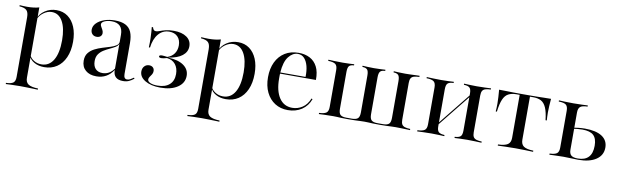

<svg xmlns="http://www.w3.org/2000/svg" viewBox="-42 -842 4644 1442"><g transform="rotate(10 2280.5 -120.5)"><path d="M20.2 186.3V177.4Q60.5 175.8 75.8 163.7Q91.1 151.6 91.1 119.4V-335.5Q91.1 -373.4 75 -388.7Q58.9 -404 20.2 -406.5V-415.3Q33.1 -414.5 47.6 -413.7Q62.1 -412.9 76.6 -412.9Q129.8 -412.9 168.5 -424.2V112.1Q168.5 146.8 190.7 161.3Q212.9 175.8 264.5 177.4V186.3Q250.8 185.5 229 185.1Q207.3 184.7 181.9 183.9Q156.5 183.1 132.3 183.1Q96 183.1 65.7 184.3Q35.5 185.5 20.2 186.3ZM281.5 11.3Q237.9 11.3 205.6 -6.9Q173.4 -25 162.9 -54L164.5 -61.3Q174.2 -37.1 200 -21.4Q225.8 -5.6 257.3 -5.6Q316.1 -5.6 348 -58.9Q379.8 -112.1 379.8 -209.7Q379.8 -302.4 350.4 -354.4Q321 -406.5 267.7 -406.5Q235.5 -406.5 204.8 -384.3Q174.2 -362.1 162.9 -329L161.3 -335.5Q174.2 -375 212.9 -400.8Q251.6 -426.6 300.8 -426.6Q350.8 -426.6 387.1 -400Q423.4 -373.4 443.1 -325.8Q462.9 -278.2 462.9 -213.7Q462.9 -144.4 440.3 -93.5Q417.7 -42.7 377 -15.7Q336.3 11.3 281.5 11.3Z M679 11.3Q627.4 11.3 596.8 -15.3Q566.1 -41.9 566.1 -88.7Q566.1 -125 583.9 -147.6Q601.6 -170.2 629 -184.3Q656.5 -198.4 687.1 -207.7Q717.7 -216.9 745.2 -225.4Q772.6 -233.9 790.3 -245.6Q808.1 -257.3 808.1 -276.6V-328.2Q808.1 -371.8 786.7 -394Q765.3 -416.1 722.6 -416.1Q691.1 -416.1 668.5 -405.6Q646 -395.2 646 -380.6Q646 -371.8 652 -361.7Q658.1 -351.6 664.1 -339.9Q670.2 -328.2 670.2 -316.1Q670.2 -300.8 659.3 -291.1Q648.4 -281.5 629.8 -281.5Q609.7 -281.5 597.2 -294.4Q584.7 -307.3 584.7 -328.2Q584.7 -356.5 606.5 -378.6Q628.2 -400.8 664.9 -413.7Q701.6 -426.6 746 -426.6Q795.2 -426.6 826.2 -410.9Q857.3 -395.2 871.4 -362.5Q885.5 -329.8 885.5 -277.4V-43.5Q885.5 -24.2 891.9 -14.9Q898.4 -5.6 911.3 -5.6Q924.2 -5.6 936.7 -12.9Q949.2 -20.2 960.5 -28.2L965.3 -21Q946 -5.6 927.4 2.8Q908.9 11.3 882.3 11.3Q808.1 11.3 808.1 -59.7Q784.7 -24.2 752.8 -6.5Q721 11.3 679 11.3ZM720.2 -21Q746.8 -21 769 -33.5Q791.1 -46 808.1 -70.2V-258.9Q802.4 -243.5 784.7 -232.7Q766.9 -221.8 744 -211.3Q721 -200.8 698.8 -187.1Q676.6 -173.4 662.1 -152.8Q647.6 -132.3 647.6 -100Q647.6 -62.9 666.5 -41.9Q685.5 -21 720.2 -21Z M1167.7 11.3Q1096 11.3 1051.2 -15.3Q1006.5 -41.9 1006.5 -83.9Q1006.5 -108.9 1021 -124.2Q1035.5 -139.5 1057.3 -139.5Q1075 -139.5 1085.9 -129.4Q1096.8 -119.4 1096.8 -101.6Q1096.8 -87.1 1089.5 -75.8Q1082.3 -64.5 1075 -54.4Q1067.7 -44.4 1067.7 -33.9Q1067.7 -18.5 1088.3 -9.3Q1108.9 0 1143.5 0Q1202.4 0 1234.7 -28.6Q1266.9 -57.3 1266.9 -108.9Q1266.9 -154.8 1243.5 -183.5Q1220.2 -212.1 1179 -216.1Q1165.3 -212.1 1154.4 -210.1Q1143.5 -208.1 1136.3 -208.1Q1127.4 -208.1 1122.6 -210.9Q1117.7 -213.7 1117.7 -218.5Q1117.7 -223.4 1123.4 -226.2Q1129 -229 1139.5 -229Q1146.8 -229 1156.5 -227.8Q1166.1 -226.6 1179.8 -225Q1213.7 -236.3 1231.9 -262.5Q1250 -288.7 1250 -324.2Q1250 -366.1 1226.6 -390.3Q1203.2 -414.5 1162.1 -414.5Q1112.9 -414.5 1080.2 -376.6Q1047.6 -338.7 1039.5 -271.8H1030.6Q1032.3 -311.3 1031.5 -340.3Q1030.6 -369.4 1029 -390.7Q1027.4 -412.1 1025.8 -425.8H1035.5Q1038.7 -412.9 1044.8 -406.5Q1050.8 -400 1061.3 -400Q1073.4 -400 1090.7 -406.9Q1108.1 -413.7 1133.5 -420.2Q1158.9 -426.6 1194.4 -426.6Q1256.5 -426.6 1292.7 -401.2Q1329 -375.8 1329 -331.5Q1329 -288.7 1292.7 -260.1Q1256.5 -231.5 1189.5 -221.8V-221Q1264.5 -217.7 1306 -188.3Q1347.6 -158.9 1347.6 -109.7Q1347.6 -54.8 1298.4 -21.8Q1249.2 11.3 1167.7 11.3Z M1404.8 186.3V177.4Q1445.2 175.8 1460.5 163.7Q1475.8 151.6 1475.8 119.4V-335.5Q1475.8 -373.4 1459.7 -388.7Q1443.5 -404 1404.8 -406.5V-415.3Q1417.7 -414.5 1432.3 -413.7Q1446.8 -412.9 1461.3 -412.9Q1514.5 -412.9 1553.2 -424.2V112.1Q1553.2 146.8 1575.4 161.3Q1597.6 175.8 1649.2 177.4V186.3Q1635.5 185.5 1613.7 185.1Q1591.9 184.7 1566.5 183.9Q1541.1 183.1 1516.9 183.1Q1480.6 183.1 1450.4 184.3Q1420.2 185.5 1404.8 186.3ZM1666.1 11.3Q1622.6 11.3 1590.3 -6.9Q1558.1 -25 1547.6 -54L1549.2 -61.3Q1558.9 -37.1 1584.7 -21.4Q1610.5 -5.6 1641.9 -5.6Q1700.8 -5.6 1732.7 -58.9Q1764.5 -112.1 1764.5 -209.7Q1764.5 -302.4 1735.1 -354.4Q1705.6 -406.5 1652.4 -406.5Q1620.2 -406.5 1589.5 -384.3Q1558.9 -362.1 1547.6 -329L1546 -335.5Q1558.9 -375 1597.6 -400.8Q1636.3 -426.6 1685.5 -426.6Q1735.5 -426.6 1771.8 -400Q1808.1 -373.4 1827.8 -325.8Q1847.6 -278.2 1847.6 -213.7Q1847.6 -144.4 1825 -93.5Q1802.4 -42.7 1761.7 -15.7Q1721 11.3 1666.1 11.3Z M2139.5 11.3Q2083.1 11.3 2040.7 -15.7Q1998.4 -42.7 1974.6 -91.5Q1950.8 -140.3 1950.8 -206.5Q1950.8 -272.6 1974.6 -322.2Q1998.4 -371.8 2042.3 -399.2Q2086.3 -426.6 2146.8 -426.6Q2196 -426.6 2232.7 -407.3Q2269.4 -387.9 2289.5 -348.8Q2309.7 -309.7 2308.9 -248.4H2003.2L2002.4 -257.3H2228.2Q2229.8 -303.2 2220.6 -339.1Q2211.3 -375 2191.9 -396.4Q2172.6 -417.7 2141.9 -417.7Q2103.2 -417.7 2072.2 -378.6Q2041.1 -339.5 2035.5 -255.6V-254Q2034.7 -243.5 2034.7 -232.7Q2034.7 -221.8 2034.7 -210.5Q2034.7 -117.7 2069.8 -64.5Q2104.8 -11.3 2169.4 -11.3Q2210.5 -11.3 2246 -34.3Q2281.5 -57.3 2300.8 -105.6L2308.9 -101.6Q2289.5 -48.4 2244.8 -18.5Q2200 11.3 2139.5 11.3Z M2375 0V-8.9Q2413.7 -10.5 2429.8 -21.8Q2446 -33.1 2446 -66.9V-347.6Q2446 -381.5 2429.8 -393.1Q2413.7 -404.8 2375 -405.6V-414.5Q2390.3 -413.7 2422.2 -412.5Q2454 -411.3 2483.9 -411.3Q2511.3 -411.3 2535.5 -412.5Q2559.7 -413.7 2571.8 -414.5V-405.6Q2545.2 -404.8 2534.7 -392.7Q2524.2 -380.6 2524.2 -347.6V-66.9Q2524.2 -33.1 2537.5 -21Q2550.8 -8.9 2583.1 -8.9H2624.2Q2656.5 -8.9 2670.2 -21Q2683.9 -33.1 2683.9 -66.9V-347.6Q2683.9 -380.6 2673.4 -392.7Q2662.9 -404.8 2635.5 -405.6V-414.5Q2648.4 -413.7 2672.6 -412.5Q2696.8 -411.3 2721.8 -411.3Q2747.6 -411.3 2772.6 -412.5Q2797.6 -413.7 2809.7 -414.5V-405.6Q2782.3 -404.8 2771.8 -392.7Q2761.3 -380.6 2761.3 -347.6V-66.9Q2761.3 -33.1 2775 -21Q2788.7 -8.9 2821 -8.9H2862.1Q2894.4 -8.9 2907.7 -21Q2921 -33.1 2921 -66.9V-347.6Q2921 -380.6 2910.5 -392.7Q2900 -404.8 2873.4 -405.6V-414.5Q2885.5 -413.7 2910.1 -412.5Q2934.7 -411.3 2961.3 -411.3Q2981.5 -411.3 3002.4 -412.1Q3023.4 -412.9 3041.9 -413.7Q3060.5 -414.5 3070.2 -414.5V-405.6Q3044.4 -404.8 3028.6 -400Q3012.9 -395.2 3006 -382.7Q2999.2 -370.2 2999.2 -347.6V-66.9Q2999.2 -44.4 3006 -32.3Q3012.9 -20.2 3028.6 -14.9Q3044.4 -9.7 3070.2 -8.9V0Q3060.5 -0.8 3041.9 -1.2Q3023.4 -1.6 3002.4 -2.4Q2981.5 -3.2 2961.3 -3.2Q2942.7 -3.2 2926.6 -2.4Q2910.5 -1.6 2890.3 -0.8Q2870.2 0 2837.9 0Q2802.4 0 2783.5 -0.8Q2764.5 -1.6 2752 -2.4Q2739.5 -3.2 2721.8 -3.2Q2704 -3.2 2688.3 -2.4Q2672.6 -1.6 2652.4 -0.8Q2632.3 0 2600 0Q2564.5 0 2546 -0.8Q2527.4 -1.6 2514.5 -2.4Q2501.6 -3.2 2484.7 -3.2Q2454 -3.2 2422.2 -2Q2390.3 -0.8 2375 0Z M3409.7 0V-8.9Q3441.1 -10.5 3453.6 -21.8Q3466.1 -33.1 3466.1 -66.9V-349.2Q3466.1 -381.5 3453.6 -393.1Q3441.1 -404.8 3409.7 -405.6V-414.5Q3423.4 -413.7 3450.8 -412.5Q3478.2 -411.3 3506.5 -411.3Q3536.3 -411.3 3568.1 -412.5Q3600 -413.7 3615.3 -414.5V-405.6Q3590.3 -404.8 3574.2 -400Q3558.1 -395.2 3551.2 -382.7Q3544.4 -370.2 3544.4 -347.6V-66.9Q3544.4 -44.4 3551.2 -32.3Q3558.1 -20.2 3574.2 -14.9Q3590.3 -9.7 3615.3 -8.9V0Q3600 -0.8 3568.1 -2Q3536.3 -3.2 3506.5 -3.2Q3478.2 -3.2 3450.8 -2Q3423.4 -0.8 3409.7 0ZM3125 0V-8.9Q3163.7 -10.5 3179.8 -21.8Q3196 -33.1 3196 -66.9V-347.6Q3196 -381.5 3179.8 -393.1Q3163.7 -404.8 3125 -405.6V-414.5Q3140.3 -413.7 3172.2 -412.5Q3204 -411.3 3234.7 -411.3Q3262.9 -411.3 3290.3 -412.5Q3317.7 -413.7 3331.5 -414.5V-405.6Q3300 -404.8 3287.1 -393.1Q3274.2 -381.5 3274.2 -347.6V-66.1Q3274.2 -33.1 3287.1 -21.8Q3300 -10.5 3331.5 -8.9V0Q3317.7 -0.8 3290.3 -2Q3262.9 -3.2 3234.7 -3.2Q3204 -3.2 3172.2 -2Q3140.3 -0.8 3125 0ZM3262.1 -66.1 3256.5 -72.6 3478.2 -349.2 3483.9 -342.7Z M3739.5 0V-8.9Q3791.1 -10.5 3813.3 -25.4Q3835.5 -40.3 3835.5 -75.8V-404H3808.9Q3775 -404 3750 -391.1Q3725 -378.2 3710.5 -344.4Q3696 -310.5 3688.7 -250H3679.8Q3680.6 -261.3 3681.5 -276.6Q3682.3 -291.9 3682.3 -310.5Q3682.3 -329.8 3680.6 -359.7Q3679 -389.5 3676.6 -415.3Q3705.6 -415.3 3731.9 -414.5Q3758.1 -413.7 3782.7 -413.3Q3807.3 -412.9 3829.8 -412.9Q3852.4 -412.9 3874.2 -412.9Q3896 -412.9 3919 -412.9Q3941.9 -412.9 3966.1 -413.3Q3990.3 -413.7 4016.9 -414.5Q4043.5 -415.3 4072.6 -415.3Q4070.2 -389.5 4068.5 -359.7Q4066.9 -329.8 4066.9 -310.5Q4066.9 -291.9 4067.7 -276.6Q4068.5 -261.3 4069.4 -250H4059.7Q4053.2 -310.5 4038.3 -344.4Q4023.4 -378.2 3999.2 -391.1Q3975 -404 3939.5 -404H3913.7V-75.8Q3913.7 -40.3 3935.5 -25.4Q3957.3 -10.5 4008.9 -8.9V0Q3988.7 -0.8 3950.4 -2Q3912.1 -3.2 3875 -3.2Q3837.9 -3.2 3799.6 -2Q3761.3 -0.8 3739.5 0Z M4133.1 0V-8.9Q4174.2 -10.5 4189.1 -22.6Q4204 -34.7 4204 -66.9V-347.6Q4204 -379.8 4189.1 -392.3Q4174.2 -404.8 4133.1 -405.6V-414.5Q4148.4 -413.7 4179.4 -412.5Q4210.5 -411.3 4243.5 -411.3Q4274.2 -411.3 4306.5 -412.5Q4338.7 -413.7 4353.2 -414.5V-405.6Q4312.9 -404.8 4297.6 -392.3Q4282.3 -379.8 4282.3 -347.6V-65.3Q4282.3 -34.7 4297.2 -21.8Q4312.1 -8.9 4347.6 -8.9Q4401.6 -8.9 4429 -37.9Q4456.5 -66.9 4456.5 -125Q4456.5 -179.8 4430.2 -204.4Q4404 -229 4345.2 -229Q4325.8 -229 4305.6 -227Q4285.5 -225 4264.5 -220.2V-228.2Q4288.7 -233.9 4313.7 -236.7Q4338.7 -239.5 4362.9 -239.5Q4447.6 -239.5 4492.7 -210.1Q4537.9 -180.6 4537.9 -125Q4537.9 -66.9 4488.7 -33.5Q4439.5 0 4352.4 0Q4329.8 0 4300.4 -1.6Q4271 -3.2 4240.3 -3.2Q4221.8 -3.2 4200.8 -2.4Q4179.8 -1.6 4162.1 -1.2Q4144.4 -0.8 4133.1 0Z"/></g></svg>

Font: Playfair 144pt
Style: Regular
Weight: 400
Designer: Claus Eggers Sørensen
Foundry: Claus Eggers Sørensen
Version: Version 2.001;gftools[0.9.30]